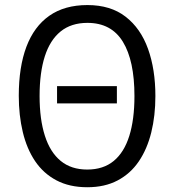

<svg xmlns="http://www.w3.org/2000/svg" viewBox="-20 -745 702 774"><path d="M451.2 -397.9V-328.1H210V-397.9ZM606.4 -357.9Q606.4 -278.3 589.8 -211.2Q573.2 -144 539.6 -94.5Q505.9 -44.9 454.1 -17.6Q402.3 9.8 332 9.8Q259.8 9.8 207.3 -18.1Q154.8 -45.9 121.3 -95.7Q87.9 -145.5 71.8 -212.9Q55.7 -280.3 55.7 -358.9Q55.7 -474.6 86.4 -556.4Q117.2 -638.2 178.7 -681.4Q240.2 -724.6 332.5 -724.6Q425.8 -724.6 486.3 -677.7Q546.9 -630.9 576.7 -548.1Q606.4 -465.3 606.4 -357.9ZM139.6 -357.9Q139.6 -264.2 160.9 -197.8Q182.1 -131.3 224.6 -96.4Q267.1 -61.5 331.5 -61.5Q396.5 -61.5 438.5 -96.2Q480.5 -130.9 501.2 -197Q522 -263.2 522 -357.9Q522 -500.5 475.3 -576.7Q428.7 -652.8 332.5 -652.8Q267.1 -652.8 224.4 -618.2Q181.6 -583.5 160.6 -517.8Q139.6 -452.1 139.6 -357.9Z"/></svg>

Font: Open Sans SemiCondensed
Style: Regular
Weight: 400
Width: 4
Designer: Monotype Design Team
Foundry: Monotype Imaging Inc.
Version: Version 3.000